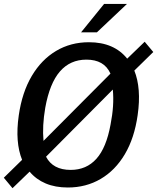

<svg xmlns="http://www.w3.org/2000/svg" viewBox="-24 -949 804 982"><path d="M40 13.5 -4.5 -40 89 -131.5Q71 -175.5 66.5 -232.5Q62 -289.5 72 -359Q89 -477 138.5 -560.5Q188 -644 262.8 -688.5Q337.5 -733 431 -733Q495.5 -733 544.5 -711.8Q593.5 -690.5 626.5 -649L716 -735.5L760 -683L663 -588Q681 -544 685.5 -486.5Q690 -429 680 -360Q663.5 -243 614.5 -160.2Q565.5 -77.5 490.8 -33.8Q416 10 323 10Q258.5 10 209.5 -10.8Q160.5 -31.5 127.5 -71ZM337.5 -80Q418 -80 469 -136.8Q520 -193.5 541.5 -312.5Q551 -360.5 554 -405Q557 -449.5 553 -491L211.5 -147.5Q246.5 -80 337.5 -80ZM198.5 -228.5 541 -572.5Q524.5 -609 493.8 -626.5Q463 -644 418 -644Q335 -644 282.5 -583.5Q230 -523 207.5 -398Q199.5 -351.5 197.2 -309Q195 -266.5 198.5 -228.5ZM390.5 -783.5 508.5 -929H625.5L471.5 -783.5Z"/></svg>

Font: Public Sans Thin Medium
Style: Italic
Weight: 500
Italic angle: -8°
Version: Version 2.001